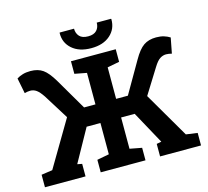

<svg xmlns="http://www.w3.org/2000/svg" viewBox="-123 -1044 1286 1187"><g transform="rotate(-15 520.0 -450.0)"><path d="M21.5 0V-80.1L92.3 -90.3L265.6 -383.3L167 -541.5Q144.5 -575.2 126.7 -587.6Q108.9 -600.1 87.9 -600.1Q78.6 -600.1 69.6 -598.6Q60.5 -597.2 51.3 -594.7L31.7 -693.4Q48.8 -704.6 70.6 -710.9Q92.3 -717.3 120.1 -717.3Q168 -717.3 199.5 -695.1Q231 -672.9 265.6 -614.3L382.8 -414.1H455.6V-615.7L378.4 -630.4V-710.9H665V-630.4L587.9 -615.7V-414.1H663.1L778.8 -614.3Q812 -672.9 844.2 -695.1Q876.5 -717.3 924.3 -717.3Q952.1 -717.3 973.4 -710.9Q994.6 -704.6 1012.2 -693.4L993.2 -594.7Q984.4 -597.2 975.1 -598.6Q965.8 -600.1 957 -600.1Q936.5 -600.1 917.7 -587.9Q898.9 -575.7 877.9 -541.5L777.8 -380.9L947.3 -90.3L1020.5 -80.1V0H758.3V-80.1L789.1 -85.9L788.1 -87.9L674.8 -294.9H587.9V-94.7L665 -80.1V0H378.4V-80.1L455.6 -94.7V-294.9H367.2L252.4 -88.4L251.5 -85.9L281.2 -80.1V0ZM522 -756.3Q444.3 -756.3 399.4 -795.9Q354.5 -835.4 356 -897.5L356.9 -900.4H448.7Q448.7 -870.6 466.3 -851.3Q483.9 -832 522 -832Q558.6 -832 576.4 -851.1Q594.2 -870.1 594.2 -900.4H686L687 -897.5Q688 -835.4 643.3 -795.9Q598.6 -756.3 522 -756.3Z"/></g></svg>

Font: Roboto Slab SemiBold
Style: Regular
Weight: 600
Designer: Google
Version: Version 2.001; ttfautohint (v1.8.3)